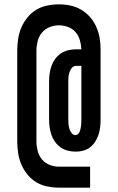

<svg xmlns="http://www.w3.org/2000/svg" viewBox="-20 -780 540 880"><path d="M393 80H250Q223 80 196 74.5Q169 69 146 55Q123 41 105.5 19.5Q88 -2 77.5 -27Q67 -52 63 -79Q59 -106 59 -133V-547Q59 -574 63 -601Q67 -628 77.5 -653Q88 -678 105.5 -699.5Q123 -721 146 -735Q169 -749 196 -754.5Q223 -760 250 -760Q277 -760 303 -754.5Q329 -749 352 -735.5Q375 -722 392.5 -702Q410 -682 421 -657.5Q432 -633 436.5 -607Q441 -581 441 -554V-232Q441 -214 439 -196.5Q437 -179 431.5 -162.5Q426 -146 416.5 -131Q407 -116 393 -105Q379 -94 361.5 -89.5Q344 -85 327 -85Q309 -85 291 -89.5Q273 -94 258.5 -104Q244 -114 233 -129Q222 -144 216 -161Q210 -178 207.5 -196Q205 -214 205 -232V-407Q205 -425 207.5 -443Q210 -461 216 -478Q222 -495 233 -510Q244 -525 259 -535Q274 -545 292 -549.5Q310 -554 328 -554H353Q352 -575 346 -596Q340 -617 326 -633Q312 -649 291.5 -656.5Q271 -664 250 -664Q228 -664 207 -655.5Q186 -647 172 -630Q158 -613 152.5 -591Q147 -569 147 -547V-133Q147 -111 152.5 -89Q158 -67 172 -50Q186 -33 207 -24.5Q228 -16 250 -16H393ZM326 -161Q333 -161 338 -166Q343 -171 345.5 -177.5Q348 -184 349.5 -191Q351 -198 351.5 -204.5Q352 -211 352.5 -218Q353 -225 353 -232V-478H328Q317 -478 309.5 -469Q302 -460 298.5 -449.5Q295 -439 294 -428.5Q293 -418 293 -407V-232Q293 -221 294 -210.5Q295 -200 298 -190Q301 -180 308 -170.5Q315 -161 326 -161Z"/></svg>

Font: Iosevka SS04
Style: Bold
Weight: 700
Monospace: yes
Designer: Belleve Invis
Foundry: Belleve Invis
Version: Version 19.0.0; ttfautohint (v1.8.4)